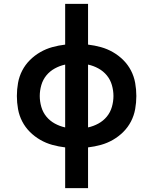

<svg xmlns="http://www.w3.org/2000/svg" viewBox="-20 -755 790 990"><path d="M316 215V5Q282 1 249.5 -8Q217 -17 187.5 -34Q158 -51 134 -75Q110 -99 94.5 -129Q79 -159 73 -192.5Q67 -226 67 -260Q67 -294 73 -327.5Q79 -361 94.5 -391Q110 -421 134 -445Q158 -469 187.5 -486Q217 -503 249.5 -512Q282 -521 316 -525V-735H434V-525Q468 -521 500.5 -512Q533 -503 562.5 -486Q592 -469 616 -445Q640 -421 655.5 -391Q671 -361 677 -327.5Q683 -294 683 -260Q683 -226 677 -192.5Q671 -159 655.5 -129Q640 -99 616 -75Q592 -51 562.5 -34Q533 -17 500.5 -8Q468 1 434 5V215ZM316 -98V-422Q288 -416 262.5 -402Q237 -388 219 -366Q201 -344 193 -316Q185 -288 185 -260Q185 -232 193 -204Q201 -176 219 -154Q237 -132 262.5 -118Q288 -104 316 -98ZM434 -98Q462 -104 487.5 -118Q513 -132 531 -154Q549 -176 557 -204Q565 -232 565 -260Q565 -288 557 -316Q549 -344 531 -366Q513 -388 487.5 -402Q462 -416 434 -422Z"/></svg>

Font: Iosevka Aile
Style: Bold
Weight: 700
Designer: Belleve Invis
Foundry: Belleve Invis
Version: Version 28.0.1; ttfautohint (v1.8.4)